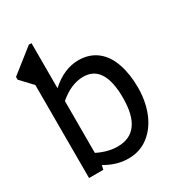

<svg xmlns="http://www.w3.org/2000/svg" viewBox="-184 -874 921 1002"><g transform="rotate(-30 276.5 -372.5)"><path d="M523.9 -281.7C523.9 -334.5 517.1 -381.8 502.9 -423.8C475.1 -507.8 415 -560.5 325.2 -560.5C267.1 -560.5 211.4 -536.6 158.2 -488.3V-759.8H142.1L0 -647.5V-631.3L66.4 -560.5V0H152.3L158.2 -25.4C203.6 1.5 249.5 15.1 296.4 15.1C343.8 15.1 384.8 1.5 419.4 -25.9C453.6 -52.7 479.5 -88.9 497.6 -134.3C515.1 -179.2 523.9 -228.5 523.9 -281.7ZM429.2 -274.4C429.2 -136.2 378.9 -67.4 278.8 -67.4C240.2 -67.4 200.2 -77.6 158.2 -98.6V-411.1C206.5 -452.6 254.9 -473.1 303.7 -473.1C387.2 -473.1 429.2 -406.7 429.2 -274.4Z"/></g></svg>

Font: SG Kara
Style: Regular
Weight: 400
Designer: Damoon Khanjanzadeh
Version: Version 1.000